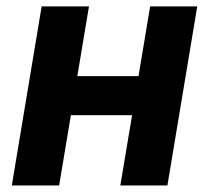

<svg xmlns="http://www.w3.org/2000/svg" viewBox="-20 -565 633 585"><path d="M251.1 -545.5 215.6 -333.1H402L437.5 -545.5H581L490.1 0H346.6L382.5 -214.1H196L160.2 0H16L106.9 -545.5Z"/></svg>

Font: Karasuma Gothic
Style: Bold Italic
Weight: 700
Italic angle: 9.39998°
Designer: Rasmus Andersson / Ryoko Nishizuka
Foundry: Genbu
Version: Version 1.00